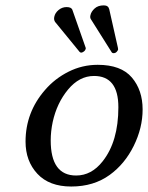

<svg xmlns="http://www.w3.org/2000/svg" viewBox="-20 -678 546 708"><path d="M225.6 -651.9Q243.7 -651.9 247.1 -641.1L295.9 -502Q296.9 -501 295.9 -498Q294.4 -491.7 288.8 -487.8Q283.2 -483.9 279.8 -483.9Q275.9 -483.9 273.4 -486.8L183.1 -597.2Q177.7 -605.5 180.2 -616.2Q183.1 -630.4 196 -641.1Q209 -651.9 225.6 -651.9ZM362.8 -658.2Q379.4 -658.2 382.8 -644L415 -501Q415.5 -498 415.5 -495.1Q414.6 -491.7 410.2 -486.8Q405.8 -481.9 398.4 -481.9Q394.5 -481.9 392.1 -484.9L315.9 -606Q311 -612.3 313.5 -622.1Q316.4 -635.3 328.9 -646.7Q341.3 -658.2 362.8 -658.2ZM146 -346.2Q182.1 -388.2 232.7 -413.6Q283.2 -439 340.3 -439Q426.3 -439 466.1 -392.3Q505.9 -345.7 505.9 -274.4Q505.9 -206.1 472.9 -139.6Q439.9 -73.2 384.8 -33.2Q325.7 9.8 242.7 9.8Q161.6 9.8 117.9 -37.1Q74.2 -84 74.2 -155.8Q74.2 -263.7 146 -346.2ZM326.7 -397.9Q272.5 -397.9 231 -347.9Q189.5 -297.9 174.3 -228Q167 -193.4 167 -160.2Q167 -30.8 260.7 -30.8Q317.4 -30.8 358.4 -83Q416.5 -156.2 416.5 -282.7Q416.5 -397.9 326.7 -397.9Z"/></svg>

Font: Linux Biolinum O
Style: Italic
Weight: 400
Italic angle: -12°
Designer: Philipp H. Poll
Foundry: Philipp H. Poll
Version: Version 1.1.3